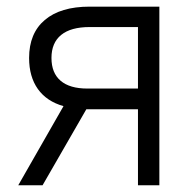

<svg xmlns="http://www.w3.org/2000/svg" viewBox="-20 -550 565 570"><path d="M389.6 -225.6H239.3H236.3L106.4 0H34.2L168.5 -234.9Q118.7 -249 92.5 -285.6Q66.4 -322.3 66.4 -377.9Q66.4 -451.2 113 -490.7Q159.7 -530.3 246.1 -530.3H453.1V0H389.6ZM239.3 -287.1H389.6V-469.7H246.1Q190.4 -469.7 161.6 -446.3Q132.8 -422.9 132.8 -377.9Q132.8 -333.5 159.9 -310.3Q187 -287.1 239.3 -287.1Z"/></svg>

Font: Pretendard Std Light
Style: Regular
Weight: 300
Designer: Base glyphs from Inter by Rasmus Andersson; Hangeul glyphs from Noto Sans CJK(Source Han Sans) by Jang Soo-young and Kan
Foundry: Kil Hyung-jin
Version: Version 1.309